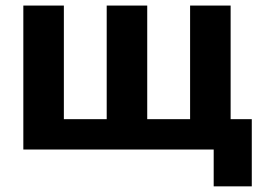

<svg xmlns="http://www.w3.org/2000/svg" viewBox="-20 -535 928 687"><path d="M63.5 0H744.6V131.8H880.9V-108.6H805.2V-515.1H660.2V-108.6H506.8V-515.1H361.8V-108.6H208.5V-515.1H63.5Z"/></svg>

Font: Roboto Flex
Style: Regular
Weight: 400
Designer: Berlow after Robertson
Foundry: Google
Version: Version 3.200;gftools[0.9.32]